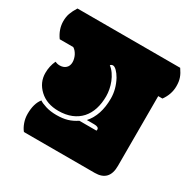

<svg xmlns="http://www.w3.org/2000/svg" viewBox="-193 -796 955 961"><g transform="rotate(30 284.5 -315.5)"><path d="M376 -168Q377 -172.9 377 -174.8Q377 -189.9 349.6 -189.9H307.6Q357.9 -246.1 357.9 -342.8Q357.9 -396.5 330.6 -447.3Q318.8 -467.8 306.4 -480Q293.9 -492.2 284.7 -492.2Q275.4 -492.2 270 -484.9Q285.2 -473.6 296.9 -456.5Q308.6 -439.5 316.4 -419.9Q324.2 -400.4 328.1 -379.9Q332 -359.4 332 -341.3Q332 -300.3 321.3 -266.6Q310.5 -232.9 288.8 -208.7Q267.1 -184.6 234.9 -171.4Q202.6 -158.2 160.2 -158.2Q93.3 -158.2 51.8 -196.8Q9.8 -235.8 9.8 -290.5Q9.8 -330.1 25.9 -364.3Q31.2 -361.8 38.1 -360.1Q44.9 -358.4 52.7 -358.4Q74.2 -358.4 87.6 -370.6Q101.1 -382.8 101.1 -404.8Q101.1 -413.6 98.6 -423.6Q96.2 -433.6 91.6 -442.9Q86.9 -452.1 80.3 -460Q73.7 -467.8 65.9 -472.2H-12.2Q-42 -513.7 -42 -560.1Q-42 -585 -34.9 -605Q-27.8 -625 -12.2 -649.9H581.5Q589.4 -638.2 595 -628.2Q600.6 -618.2 604.2 -607.7Q607.9 -597.2 609.6 -585.7Q611.3 -574.2 611.3 -560.1Q611.3 -513.7 581.5 -472.2H557.1V-68.4Q557.1 19.5 474.1 19.5H64.9Q52.2 4.4 43.7 -19.3Q35.2 -43 35.2 -68.4Q35.2 -128.4 61.5 -161.1Q73.2 -152.3 100.6 -143.8Q127.9 -135.3 163.1 -135.3Q198.2 -135.3 224.9 -143.1Q251.5 -150.9 276.9 -168Z"/></g></svg>

Font: Modak sl
Style: Regular
Weight: 400
Designer: Sarang Kulkarni, Maithili Shingre, Noopur Datye
Foundry: Ek Type
Version: Version 1.036;PS Version 1.000;hotconv 1.0.79;makeotf.lib2.5